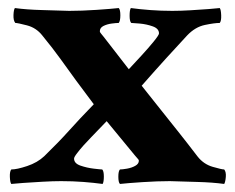

<svg xmlns="http://www.w3.org/2000/svg" viewBox="-20 -453 584 477"><path d="M152 -426Q183 -426 220 -428.5Q257 -431 275 -433Q279 -429 279 -415Q279 -401 275 -396Q269 -396 257.5 -394.5Q246 -393 237 -388.5Q228 -384 228 -375Q228 -373 231.5 -369Q235 -365 238 -361L300 -281Q314 -296 331.5 -315Q349 -334 362 -350Q375 -366 375 -370Q375 -382 359.5 -387.5Q344 -393 327 -394.5Q310 -396 306 -396Q302 -400 302 -414Q302 -428 305 -433Q327 -430 353.5 -428Q380 -426 408 -426Q429 -426 453.5 -427.5Q478 -429 498.5 -430.5Q519 -432 526 -433Q529 -429 529.5 -415Q530 -401 526 -396Q513 -396 489 -391Q465 -386 445 -365Q419 -337 393.5 -309Q368 -281 332 -240Q359 -206 380.5 -179Q402 -152 423.5 -125Q445 -98 471 -64Q486 -45 508.5 -38.5Q531 -32 537 -32Q542 -26 541 -13.5Q540 -1 537 4Q508 0 469.5 -1Q431 -2 402 -3Q371 -3 333.5 -0.5Q296 2 278 4Q274 0 274 -14Q274 -28 278 -32Q284 -32 295.5 -34Q307 -36 316 -41Q325 -46 325 -54Q325 -56 321.5 -59.5Q318 -63 315 -67L245 -152Q229 -135 206.5 -112Q184 -89 172 -73Q164 -63 164 -59Q164 -47 180 -41.5Q196 -36 213 -34Q230 -32 234 -32Q238 -28 238 -14.5Q238 -1 235 4Q213 1 187 -1Q161 -3 132 -3Q112 -3 85.5 -1.5Q59 0 37.5 1.5Q16 3 8 4Q5 0 4.5 -13.5Q4 -27 8 -32Q22 -32 47.5 -40.5Q73 -49 90 -65Q126 -100 151.5 -128.5Q177 -157 213 -194Q188 -227 169 -253Q150 -279 131 -305.5Q112 -332 85 -365Q70 -384 47 -390Q24 -396 18 -396Q13 -402 13.5 -415.5Q14 -429 17 -433Q46 -429 85 -428Q124 -427 152 -426Z"/></svg>

Font: Amiri
Style: Bold
Weight: 700
Designer: Khaled Hosny
Version: Version 0.113